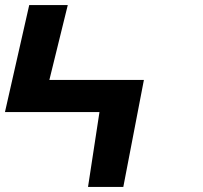

<svg xmlns="http://www.w3.org/2000/svg" viewBox="-83 -739 802 758"><path d="M32.4 -719.1 -63.4 -296.6H309.7L264.5 -0.9H403.8L485.1 -423.4H111.9L184.6 -719.1Z"/></svg>

Font: Hussar
Style: BdOpOblFour
Weight: 700
Foundry: Cannot Into Space Fonts
Version: Version 2.00